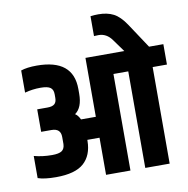

<svg xmlns="http://www.w3.org/2000/svg" viewBox="-95 -993 1063 1085"><g transform="rotate(-10 436.5 -450.5)"><path d="M791 -671H873V-554H791V0H651V-554H566V0H426V-213H356V-207Q355 -124 305.5 -80Q256 -36 146 -36Q79 -36 42 -49V-176Q90 -163 145 -163Q185 -163 201.5 -174.5Q218 -186 219 -213V-254Q219 -303 166 -303H107V-432H166Q194 -432 206.5 -443Q219 -454 219 -478V-499Q219 -526 202.5 -537.5Q186 -549 146 -549Q100 -549 56 -537V-664Q91 -676 147 -676Q356 -676 356 -505V-478Q356 -398 313 -368Q330 -357 341 -333H426V-671H649L597 -743Q567 -785 521 -785Q505 -785 495 -784V-898Q518 -901 540 -901Q591 -901 627 -882.5Q663 -864 697 -813Z"/></g></svg>

Font: Khand Black
Style: Regular
Weight: 900
Designer: Sanchit Sawaria and Jyotish Sonowal (Devanagari), Satya Rajpurohit (Latin)
Foundry: Indian Type Foundry
Version: Version 2.000;PS 1.0;hotconv 1.0.79;makeotf.lib2.5.61930